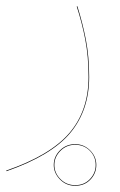

<svg xmlns="http://www.w3.org/2000/svg" viewBox="-35 -312 387 618"><path d="M-15 237Q127 188 188.5 116Q250 44 250 -64Q250 -130 239.5 -184.5Q229 -239 212 -291L214 -292Q231 -238 241.5 -184Q252 -130 252 -64Q252 43 191 116Q130 189 -14 239ZM138 219Q138 192 158 172Q178 152 207 152Q235 152 255 172Q275 192 275 219Q275 246 256 266Q237 286 207 286Q178 286 158 265.5Q138 245 138 219ZM273 219Q273 192 254 173Q235 154 207 154Q179 154 159.5 173.5Q140 193 140 219Q140 245 159.5 264.5Q179 284 207 284Q236 284 254.5 264.5Q273 245 273 219Z"/></svg>

Font: FiraGO Two
Style: Regular
Weight: 100
Designer: bBox Type
Foundry: bBox Type GmbH
Version: Version 1.001